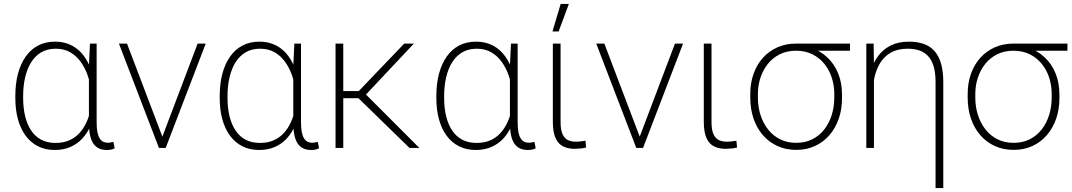

<svg xmlns="http://www.w3.org/2000/svg" viewBox="-20 -749 5425 972"><path d="M57.6 -252.4V-262.7Q57.6 -325.2 71 -375.7Q84.5 -426.3 110.1 -462.6Q135.7 -499 173.1 -518.6Q210.4 -538.1 258.3 -538.1Q293.5 -538.1 322.3 -527.8Q351.1 -517.6 373.8 -498.5Q396.5 -479.5 413.3 -453.1Q430.2 -426.8 441.9 -394.3Q453.6 -361.8 460 -324.7V-190.4Q453.6 -149.4 438.2 -112.8Q422.9 -76.2 397.7 -48.6Q372.6 -21 337.4 -5.4Q302.2 10.3 257.3 10.3Q210 10.3 172.9 -8.3Q135.7 -26.9 110.1 -61.5Q84.5 -96.2 71 -144.5Q57.6 -192.9 57.6 -252.4ZM97.2 -262.7V-252.4Q97.2 -202.6 107.2 -161.1Q117.2 -119.6 137.2 -89.1Q157.2 -58.6 188.2 -42Q219.2 -25.4 261.2 -25.4Q301.3 -25.4 331.8 -39.1Q362.3 -52.7 383.8 -77.1Q405.3 -101.6 419.2 -133.1Q433.1 -164.6 439.9 -200.2V-308.6Q434.1 -338.9 421.9 -372.6Q409.7 -406.2 388.7 -435.8Q367.7 -465.3 336.4 -483.9Q305.2 -502.4 262.2 -502.4Q219.7 -502.4 188.7 -484.1Q157.7 -465.8 137.5 -433.1Q117.2 -400.4 107.2 -356.9Q97.2 -313.5 97.2 -262.7ZM435.5 -528.3H469.2V-128.4Q469.2 -98.6 473.4 -78.9Q477.5 -59.1 485.1 -47.6Q492.7 -36.1 502.9 -31.2Q513.2 -26.4 525.4 -26.4Q533.7 -26.4 540.3 -27.8Q546.9 -29.3 554.2 -30.8L560.5 1.5Q550.3 7.3 540.3 8.8Q530.3 10.3 520 10.3Q497.6 10.3 481 2.4Q464.4 -5.4 452.9 -21.7Q441.4 -38.1 435.8 -64.5Q430.2 -90.8 430.2 -128.4V-416.5Z M795.9 -41 980.5 -528.3H1021.5L818.8 0H787.1ZM623 -528.3 808.6 -40 816.9 0H784.7L582 -528.3Z M1092.3 -252.4V-262.7Q1092.3 -325.2 1105.7 -375.7Q1119.1 -426.3 1144.8 -462.6Q1170.4 -499 1207.8 -518.6Q1245.1 -538.1 1293 -538.1Q1328.1 -538.1 1356.9 -527.8Q1385.7 -517.6 1408.4 -498.5Q1431.2 -479.5 1448 -453.1Q1464.8 -426.8 1476.6 -394.3Q1488.3 -361.8 1494.6 -324.7V-190.4Q1488.3 -149.4 1472.9 -112.8Q1457.5 -76.2 1432.4 -48.6Q1407.2 -21 1372.1 -5.4Q1336.9 10.3 1292 10.3Q1244.6 10.3 1207.5 -8.3Q1170.4 -26.9 1144.8 -61.5Q1119.1 -96.2 1105.7 -144.5Q1092.3 -192.9 1092.3 -252.4ZM1131.8 -262.7V-252.4Q1131.8 -202.6 1141.8 -161.1Q1151.9 -119.6 1171.9 -89.1Q1191.9 -58.6 1222.9 -42Q1253.9 -25.4 1295.9 -25.4Q1335.9 -25.4 1366.5 -39.1Q1397 -52.7 1418.5 -77.1Q1439.9 -101.6 1453.9 -133.1Q1467.8 -164.6 1474.6 -200.2V-308.6Q1468.8 -338.9 1456.5 -372.6Q1444.3 -406.2 1423.3 -435.8Q1402.3 -465.3 1371.1 -483.9Q1339.8 -502.4 1296.9 -502.4Q1254.4 -502.4 1223.4 -484.1Q1192.4 -465.8 1172.1 -433.1Q1151.9 -400.4 1141.8 -356.9Q1131.8 -313.5 1131.8 -262.7ZM1470.2 -528.3H1503.9V-128.4Q1503.9 -98.6 1508.1 -78.9Q1512.2 -59.1 1519.8 -47.6Q1527.3 -36.1 1537.6 -31.2Q1547.9 -26.4 1560.1 -26.4Q1568.4 -26.4 1575 -27.8Q1581.5 -29.3 1588.9 -30.8L1595.2 1.5Q1585 7.3 1575 8.8Q1564.9 10.3 1554.7 10.3Q1532.2 10.3 1515.6 2.4Q1499 -5.4 1487.5 -21.7Q1476.1 -38.1 1470.5 -64.5Q1464.8 -90.8 1464.8 -128.4V-416.5Z M1717.8 -528.3V0H1678.7V-528.3ZM2075.2 -528.3 1815.4 -252H1703.1L1701.7 -288.1H1796.4L2026.4 -528.3ZM2053.2 0 1790 -256.3 1814 -289.1 2103 0Z M2189 -252.4V-262.7Q2189 -325.2 2202.4 -375.7Q2215.8 -426.3 2241.5 -462.6Q2267.1 -499 2304.4 -518.6Q2341.8 -538.1 2389.6 -538.1Q2424.8 -538.1 2453.6 -527.8Q2482.4 -517.6 2505.1 -498.5Q2527.8 -479.5 2544.7 -453.1Q2561.5 -426.8 2573.2 -394.3Q2585 -361.8 2591.3 -324.7V-190.4Q2585 -149.4 2569.6 -112.8Q2554.2 -76.2 2529.1 -48.6Q2503.9 -21 2468.8 -5.4Q2433.6 10.3 2388.7 10.3Q2341.3 10.3 2304.2 -8.3Q2267.1 -26.9 2241.5 -61.5Q2215.8 -96.2 2202.4 -144.5Q2189 -192.9 2189 -252.4ZM2228.5 -262.7V-252.4Q2228.5 -202.6 2238.5 -161.1Q2248.5 -119.6 2268.6 -89.1Q2288.6 -58.6 2319.6 -42Q2350.6 -25.4 2392.6 -25.4Q2432.6 -25.4 2463.1 -39.1Q2493.7 -52.7 2515.1 -77.1Q2536.6 -101.6 2550.5 -133.1Q2564.5 -164.6 2571.3 -200.2V-308.6Q2565.4 -338.9 2553.2 -372.6Q2541 -406.2 2520 -435.8Q2499 -465.3 2467.8 -483.9Q2436.5 -502.4 2393.6 -502.4Q2351.1 -502.4 2320.1 -484.1Q2289.1 -465.8 2268.8 -433.1Q2248.5 -400.4 2238.5 -356.9Q2228.5 -313.5 2228.5 -262.7ZM2566.9 -528.3H2600.6V-128.4Q2600.6 -98.6 2604.7 -78.9Q2608.9 -59.1 2616.5 -47.6Q2624 -36.1 2634.3 -31.2Q2644.5 -26.4 2656.7 -26.4Q2665 -26.4 2671.6 -27.8Q2678.2 -29.3 2685.5 -30.8L2691.9 1.5Q2681.6 7.3 2671.6 8.8Q2661.6 10.3 2651.4 10.3Q2628.9 10.3 2612.3 2.4Q2595.7 -5.4 2584.2 -21.7Q2572.8 -38.1 2567.1 -64.5Q2561.5 -90.8 2561.5 -128.4V-416.5Z M2778.8 -528.3H2817.9V-132.8Q2817.9 -90.3 2828.4 -68.6Q2838.9 -46.9 2856.2 -39.3Q2873.5 -31.7 2893.6 -31.7Q2907.7 -31.7 2919.7 -33.2Q2931.6 -34.7 2943.8 -36.6L2947.3 -2.4Q2936.5 1 2919.4 2.7Q2902.3 4.4 2889.6 4.4Q2856 4.4 2831.1 -7.8Q2806.2 -20 2792.5 -50Q2778.8 -80.1 2778.8 -132.8ZM2776.9 -589.8 2818.4 -729H2859.9L2808.1 -589.8Z M3212.4 -41 3397 -528.3H3438L3235.4 0H3203.6ZM3039.6 -528.3 3225.1 -40 3233.4 0H3201.2L2998.5 -528.3Z M3543 -528.3H3582V-132.8Q3582 -90.3 3592.5 -68.6Q3603 -46.9 3620.4 -39.3Q3637.7 -31.7 3657.7 -31.7Q3671.9 -31.7 3683.8 -33.2Q3695.8 -34.7 3708 -36.6L3711.4 -2.4Q3700.7 1 3683.6 2.7Q3666.5 4.4 3653.8 4.4Q3620.1 4.4 3595.2 -7.8Q3570.3 -20 3556.6 -50Q3543 -80.1 3543 -132.8Z M3778.3 -254.9V-273.4Q3778.3 -329.1 3794.9 -375.5Q3811.5 -421.9 3842 -456.1Q3872.6 -490.2 3915.3 -509.3Q3958 -528.3 4010.3 -528.3Q4022.9 -527.8 4034.4 -524.9Q4045.9 -522 4057.4 -518.1Q4068.8 -514.2 4081.5 -509.3Q4131.8 -492.7 4168 -458.7Q4204.1 -424.8 4223.4 -377Q4242.7 -329.1 4242.7 -270.5V-251.5Q4242.7 -195.3 4226.1 -147.7Q4209.5 -100.1 4179 -64.7Q4148.4 -29.3 4105.7 -9.8Q4063 9.8 4011.2 9.8Q3958.5 9.8 3915.8 -9.8Q3873 -29.3 3842.3 -64.7Q3811.5 -100.1 3794.9 -148.4Q3778.3 -196.8 3778.3 -254.9ZM3816.9 -273.4V-254.9Q3816.9 -209 3829.8 -167.7Q3842.8 -126.5 3867.7 -94.5Q3892.6 -62.5 3928.5 -44.2Q3964.4 -25.9 4011.2 -25.9Q4057.1 -25.9 4093 -44.2Q4128.9 -62.5 4153.6 -94.5Q4178.2 -126.5 4190.9 -167.7Q4203.6 -209 4203.6 -254.9V-273.4Q4203.6 -316.4 4190.9 -355.7Q4178.2 -395 4153.3 -425.8Q4128.4 -456.5 4092.3 -474.4Q4056.2 -492.2 4010.3 -492.2Q3963.9 -492.2 3928 -474.4Q3892.1 -456.5 3867.4 -425.8Q3842.8 -395 3829.8 -355.7Q3816.9 -316.4 3816.9 -273.4ZM4283.2 -528.3V-492.2H4009.8V-528.3Z M4404.3 -415.5V0H4365.7V-528.3H4402.8ZM4397.9 -272.5H4373Q4373 -330.6 4385.7 -379.2Q4398.4 -427.7 4424.1 -463.4Q4449.7 -499 4489 -518.6Q4528.3 -538.1 4581.1 -538.1Q4623.5 -538.1 4656 -526.9Q4688.5 -515.6 4710.7 -490.7Q4732.9 -465.8 4744.1 -426.8Q4755.4 -387.7 4755.4 -332V203.1H4716.3V-332.5Q4716.3 -382.8 4705.8 -415.5Q4695.3 -448.2 4676.3 -467.3Q4657.2 -486.3 4631.8 -494.4Q4606.4 -502.4 4576.2 -502.4Q4523.9 -502.4 4489.5 -482.4Q4455.1 -462.4 4435.1 -429Q4415 -395.5 4406.5 -354.7Q4397.9 -314 4397.9 -272.5Z M4878.9 -254.9V-273.4Q4878.9 -329.1 4895.5 -375.5Q4912.1 -421.9 4942.6 -456.1Q4973.1 -490.2 5015.9 -509.3Q5058.6 -528.3 5110.8 -528.3Q5123.5 -527.8 5135 -524.9Q5146.5 -522 5158 -518.1Q5169.4 -514.2 5182.1 -509.3Q5232.4 -492.7 5268.6 -458.7Q5304.7 -424.8 5324 -377Q5343.3 -329.1 5343.3 -270.5V-251.5Q5343.3 -195.3 5326.7 -147.7Q5310.1 -100.1 5279.5 -64.7Q5249 -29.3 5206.3 -9.8Q5163.6 9.8 5111.8 9.8Q5059.1 9.8 5016.4 -9.8Q4973.6 -29.3 4942.9 -64.7Q4912.1 -100.1 4895.5 -148.4Q4878.9 -196.8 4878.9 -254.9ZM4917.5 -273.4V-254.9Q4917.5 -209 4930.4 -167.7Q4943.4 -126.5 4968.3 -94.5Q4993.2 -62.5 5029.1 -44.2Q5064.9 -25.9 5111.8 -25.9Q5157.7 -25.9 5193.6 -44.2Q5229.5 -62.5 5254.2 -94.5Q5278.8 -126.5 5291.5 -167.7Q5304.2 -209 5304.2 -254.9V-273.4Q5304.2 -316.4 5291.5 -355.7Q5278.8 -395 5253.9 -425.8Q5229 -456.5 5192.9 -474.4Q5156.7 -492.2 5110.8 -492.2Q5064.5 -492.2 5028.6 -474.4Q4992.7 -456.5 4968 -425.8Q4943.4 -395 4930.4 -355.7Q4917.5 -316.4 4917.5 -273.4ZM5383.8 -528.3V-492.2H5110.4V-528.3Z"/></svg>

Font: Roboto ExtraLight
Style: Regular
Weight: 250
Designer: Christian Robertson
Foundry: Google
Version: Version 3.009; 2024